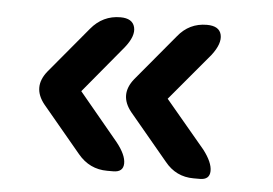

<svg xmlns="http://www.w3.org/2000/svg" viewBox="-37 -522 676 476"><g transform="rotate(5 301.0 -284.0)"><path d="M76 -243Q43 -284 76 -325L172 -440Q201 -475 245 -475Q275 -475 280.5 -453.5Q286 -432 262 -402L164 -284L262 -166Q286 -136 285.5 -114.5Q285 -93 260 -93H245Q201 -93 172 -128ZM292 -243Q259 -284 292 -325L388 -440Q416 -475 460 -475Q491 -475 496 -453.5Q501 -432 478 -402L379 -284L478 -166Q501 -136 500.5 -114.5Q500 -93 476 -93H460Q416 -93 388 -128Z"/></g></svg>

Font: Zen Maru Gothic
Style: Bold
Weight: 700
Designer: Yoshimichi Ohira
Foundry: Positype
Version: Version 1.001